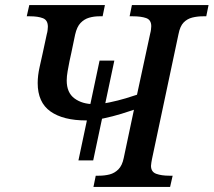

<svg xmlns="http://www.w3.org/2000/svg" viewBox="-20 -734 839 754"><path d="M288 -104 371 -496H429L346 -104ZM347 0 356 -44H368Q391 -44 410.5 -49Q430 -54 445 -69Q460 -84 466 -114L506 -303Q489 -297 456.5 -287Q424 -277 386.5 -269Q349 -261 319 -261Q228 -261 178 -296.5Q128 -332 128 -408Q128 -437 135.5 -470.5Q143 -504 147 -522L164 -601Q166 -607 167 -616Q168 -625 168 -629Q168 -655 148.5 -662.5Q129 -670 98 -670H85L95 -714H392L383 -670H370Q349 -670 330 -664.5Q311 -659 296.5 -644Q282 -629 275 -598L260 -526Q257 -514 253 -494Q249 -474 245.5 -454Q242 -434 242 -418Q242 -370 272.5 -347.5Q303 -325 349 -325Q377 -325 410.5 -332Q444 -339 474 -348Q504 -357 518 -362L570 -603Q572 -610 573 -618.5Q574 -627 574 -631Q574 -656 554 -663Q534 -670 502 -670H489L498 -714H799L790 -670H777Q755 -670 735 -665Q715 -660 701 -645.5Q687 -631 681 -600L577 -110Q576 -104 574.5 -96Q573 -88 573 -83Q573 -59 593.5 -51.5Q614 -44 645 -44H658L648 0Z"/></svg>

Font: ET Text
Style: Italic
Weight: 470
Italic angle: -12°
Designer: Monotype Design Team
Foundry: Monotype Imaging Inc.
Version: Version 2.009